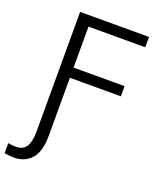

<svg xmlns="http://www.w3.org/2000/svg" viewBox="-208 -829 939 1161"><g transform="rotate(20 262.0 -248.5)"><path d="M-35.2 163.1Q-1 168 13.7 168Q61.5 168 82 134.8Q101.6 102.5 101.6 36.1Q101.6 -219.7 101.6 -731.4Q212.9 -731.4 544.9 -731.4Q544.9 -714.8 544.9 -665Q454.1 -665 179.7 -665Q179.7 -598.6 179.7 -401.4Q261.7 -401.4 507.8 -401.4Q507.8 -384.8 507.8 -335.9Q425.8 -335.9 179.7 -335.9Q179.7 -243.2 179.7 36.1Q179.7 139.6 137.7 186.5Q95.7 233.4 27.3 233.4Q-2 233.4 -35.2 227.5Q-35.2 206.1 -35.2 163.1Z"/></g></svg>

Font: Gothic A1
Style: Regular
Weight: 400
Designer: HanYang I&C Co.,Ltd.
Version: Version 2.50